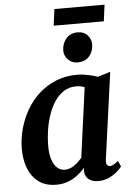

<svg xmlns="http://www.w3.org/2000/svg" viewBox="-61 -973 702 1028"><g transform="rotate(-5 289.5 -459.0)"><path d="M475.5 -103Q472.5 -81.5 478.5 -73Q484.5 -64.5 494.5 -64.5Q502.5 -64.5 512.8 -69.8Q523 -75 539 -88L553 -57.5Q548 -49.5 530.5 -33.2Q513 -17 486 -3.5Q459 10 424.5 10Q394 10 374.2 -5Q354.5 -20 353 -51L355 -67.5Q338.5 -48.5 316.2 -30.8Q294 -13 265.2 -1.5Q236.5 10 200.5 10Q142.5 10 105.2 -17.8Q68 -45.5 50 -92Q32 -138.5 32 -195Q32 -249 46.2 -302.8Q60.5 -356.5 87.8 -404Q115 -451.5 155.2 -488.2Q195.5 -525 247.5 -546Q299.5 -567 362.5 -567Q389 -567 419.5 -560.5Q450 -554 471.5 -546.5L539.5 -567ZM396 -496.5Q386 -501.5 374.2 -503.5Q362.5 -505.5 350 -505.5Q313 -505.5 284.5 -487.2Q256 -469 235 -437.8Q214 -406.5 200.5 -366.8Q187 -327 180.5 -284.2Q174 -241.5 174 -200.5Q174 -157.5 183.8 -127.5Q193.5 -97.5 211.2 -81.8Q229 -66 252.5 -66Q267 -66 280.2 -71Q293.5 -76 305 -84.2Q316.5 -92.5 326.5 -102.2Q336.5 -112 345 -122ZM368.5 -632.5Q339 -632.5 318.2 -654.5Q297.5 -676.5 299 -706Q300.5 -742.5 323.2 -767.8Q346 -793 384.5 -793Q417.5 -793 436.8 -771.5Q456 -750 456 -722.5Q455.5 -684.5 433.5 -658.5Q411.5 -632.5 368.5 -632.5ZM271 -928H540.5L529 -839.5H259.5Z"/></g></svg>

Font: Merriweather 20pt
Style: Bold Italic
Weight: 700
Italic angle: -7.8°
Version: Version 2.101